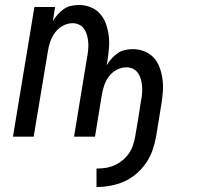

<svg xmlns="http://www.w3.org/2000/svg" viewBox="-20 -548 790 770"><path d="M367 202V128Q384 128 402 125.5Q420 123 437.5 115.5Q455 108 470 96Q485 84 496 68.5Q507 53 513 35.5Q519 18 522 0Q528 -35 534 -70Q540 -105 545 -141Q548 -155 549.5 -170Q551 -185 550 -199.5Q549 -214 545.5 -228Q542 -242 534.5 -253.5Q527 -265 514.5 -271.5Q502 -278 487 -278Q467 -278 448 -268Q429 -258 416.5 -241Q404 -224 397.5 -204.5Q391 -185 388 -165L361 0H277L329 -317Q332 -332 333.5 -347Q335 -362 334 -376.5Q333 -391 329.5 -405Q326 -419 318.5 -430.5Q311 -442 298.5 -448.5Q286 -455 271 -455Q251 -455 232 -444.5Q213 -434 200.5 -417Q188 -400 181.5 -381Q175 -362 172 -342L115 0H32L118 -520H201L192 -463Q200 -477 211 -489.5Q222 -502 235.5 -511.5Q249 -521 265 -524.5Q281 -528 296 -528Q321 -528 343.5 -519Q366 -510 381.5 -492.5Q397 -475 405 -452Q413 -429 416 -405Q419 -381 417 -355.5Q415 -330 411 -305L408 -286Q416 -300 427 -312.5Q438 -325 451.5 -334.5Q465 -344 481 -347.5Q497 -351 512 -351Q537 -351 559.5 -342Q582 -333 597.5 -315.5Q613 -298 621 -275Q629 -252 632 -228Q635 -204 633 -179Q631 -154 627 -129L606 0Q601 28 591.5 55Q582 82 565.5 106Q549 130 526 149.5Q503 169 476.5 180.5Q450 192 422 197Q394 202 367 202Z"/></svg>

Font: Zed Sans Extended
Style: Italic
Weight: 400
Width: 7
Italic angle: -9°
Designer: Belleve Invis
Foundry: Belleve Invis
Version: Version 1.0.0; ttfautohint (v1.8.4)